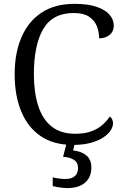

<svg xmlns="http://www.w3.org/2000/svg" viewBox="-20 -744 647 999"><path d="M358.7 10Q258.7 10 191.7 -35.7Q124.7 -81.3 90.5 -164.2Q56.3 -247 56.3 -358Q56.3 -468 91.8 -550.3Q127.3 -632.7 196.3 -678.3Q265.3 -724 367.7 -724Q437.7 -724 482.8 -708.5Q528 -693 550 -667.3Q572 -641.7 572 -610.7Q572 -580.7 550.8 -562.7Q529.7 -544.7 495.7 -544.7Q495.7 -579 483.5 -608.8Q471.3 -638.7 442.7 -657.5Q414 -676.3 364 -676.3Q253.3 -676.3 204.8 -592.7Q156.3 -509 156.3 -358Q156.3 -263.3 178.7 -193.7Q201 -124 248.3 -86Q295.7 -48 371.3 -48Q420 -48 454.3 -60.5Q488.7 -73 512.2 -93.5Q535.7 -114 551.3 -137.7Q559 -132.3 563.5 -123.2Q568 -114 568 -101.7Q568 -85 555.8 -65.8Q543.7 -46.7 518.5 -29.5Q493.3 -12.3 453.5 -1.2Q413.7 10 358.7 10ZM330 234.7Q320 234.7 306.7 233.3Q293.3 232 279.8 229.7Q266.3 227.3 254.3 224.3V179Q272.3 183 289.3 185.2Q306.3 187.3 320.7 187.3Q351 187.3 368.5 173Q386 158.7 386 130.7Q386 101.3 364.7 87.7Q343.3 74 308.3 71.7L329 -9H372L360.3 38.7Q404.3 43.3 429.8 65Q455.3 86.7 455.3 127Q455.3 179.3 421.8 207Q388.3 234.7 330 234.7Z"/></svg>

Font: Noto Serif Hentaigana ExtraLight
Style: Regular
Weight: 200
Designer: Kazuhiro Yamada
Foundry: nipponia
Version: Version 1.000